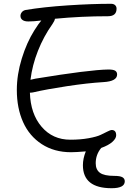

<svg xmlns="http://www.w3.org/2000/svg" viewBox="-20 -763 694 1003"><path d="M154.8 -280.8Q147.9 -278.8 136.2 -278.8Q139.6 -168 197.5 -100.6Q255.4 -33.2 347.2 -33.2Q400.4 -33.2 443.1 -41Q485.8 -48.8 506.1 -58.6Q526.4 -68.4 542 -76.2Q557.6 -84 563 -84Q586.9 -84 586.9 -56.2Q586.9 -39.6 566.9 -21.7Q546.9 -3.9 508.8 9.8Q480 44.4 480 89.8Q480 123.5 502 139.6Q523.9 155.8 577.1 155.8Q606.9 155.8 619.4 162.8Q631.8 169.9 631.8 184.1Q631.8 220.2 563 220.2Q413.1 220.2 413.1 100.1Q413.1 65.4 428.2 27.8Q376.5 32.2 351.1 32.2Q263.2 32.2 198.2 -10Q133.3 -52.2 100.6 -125.2Q67.9 -198.2 67.9 -293Q67.9 -373.5 93.8 -457.3Q119.6 -541 159.2 -604Q184.6 -644 195.8 -655.8Q154.3 -650.9 127.9 -650.9Q107.9 -650.9 97.4 -658.7Q86.9 -666.5 86.9 -680.2Q86.9 -689.9 93.8 -699Q100.6 -708 113.8 -710.9Q208 -726.6 333.7 -734.9Q459.5 -743.2 560.1 -743.2Q573.7 -743.2 581.3 -736.1Q588.9 -729 588.9 -717.8Q588.9 -678.2 543.9 -678.2Q404.3 -678.2 267.1 -665Q265.6 -654.3 253.9 -637.2Q208 -572.8 178.2 -497.3Q148.4 -421.9 139.2 -346.2Q143.1 -347.7 165 -352.1Q446.8 -398.4 545.9 -399.9Q571.8 -399.9 581.8 -393.6Q591.8 -387.2 591.8 -374Q591.8 -337.9 519 -334Q438 -329.1 331.1 -313Q224.1 -296.9 154.8 -280.8Z"/></svg>

Font: Shantell Sans Irregular
Style: Regular
Weight: 300
Designer: Stephen Nixon, Anya Danilova, Shantell Martin
Foundry: Arrow Type
Version: Version 1.006;[9816181b4]